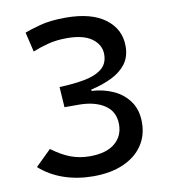

<svg xmlns="http://www.w3.org/2000/svg" viewBox="-81 -772 747 850"><g transform="rotate(-10 293.0 -346.5)"><path d="M271 9.8Q200.7 9.8 139.2 -11.2Q77.6 -32.2 31.2 -73.7L101.6 -142.6Q145.5 -109.9 185.1 -95Q224.6 -80.1 271 -80.1Q344.7 -80.1 383.3 -112.1Q421.9 -144 421.9 -196.8Q421.9 -254.9 377.4 -284.2Q333 -313.5 260.7 -313.5H197.3L191.4 -405.3Q252.4 -407.2 302.2 -416.3Q352.1 -425.3 381.6 -448.2Q411.1 -471.2 411.1 -513.7Q411.1 -556.2 373.3 -584.5Q335.4 -612.8 260.7 -612.8Q214.4 -612.8 177.7 -603.5Q141.1 -594.2 106 -580.1L85 -668.5Q107.9 -677.7 155 -690.4Q202.1 -703.1 270.5 -703.1Q386.2 -703.1 448.5 -656.2Q510.7 -609.4 510.7 -533.2Q510.7 -485.8 487.1 -454.1Q463.4 -422.4 422.1 -402.1Q380.9 -381.8 327.6 -369.6V-363.8Q381.3 -360.8 425.8 -340.3Q470.2 -319.8 496.8 -281.7Q523.4 -243.7 523.4 -187.5Q523.4 -128.9 493.2 -84.5Q462.9 -40 406.2 -15.1Q349.6 9.8 271 9.8Z"/></g></svg>

Font: CaskaydiaMono NF
Style: Regular
Weight: 400
Designer: Aaron Bell
Foundry: Saja Typeworks
Version: Version 2111.001; ttfautohint (v1.8.4);Nerd Fonts 3.1.1